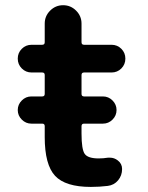

<svg xmlns="http://www.w3.org/2000/svg" viewBox="-20 -735 573 744"><path d="M101.6 -255.9Q80.1 -255.9 64.5 -271.5Q48.8 -287.1 48.8 -308.6Q48.8 -330.1 64.5 -345.7Q80.1 -361.3 101.6 -361.3H143.6Q153.3 -361.3 153.3 -371.1V-444.3Q153.3 -454.1 143.6 -454.1H102.5Q80.1 -454.1 64.5 -469.7Q48.8 -485.4 48.8 -507.8Q48.8 -530.3 64.5 -545.9Q80.1 -561.5 102.5 -561.5H143.6Q153.3 -561.5 153.3 -571.3V-643.6Q153.3 -672.9 174.3 -693.8Q195.3 -714.8 224.6 -714.8Q253.9 -714.8 274.9 -693.8Q295.9 -672.9 295.9 -643.6V-571.3Q295.9 -561.5 305.7 -561.5H412.1Q434.6 -561.5 450.2 -545.9Q465.8 -530.3 465.8 -507.8Q465.8 -485.4 450.2 -469.7Q434.6 -454.1 412.1 -454.1H305.7Q295.9 -454.1 295.9 -444.3V-371.1Q295.9 -361.3 305.7 -361.3H378.9Q400.4 -361.3 416 -345.7Q431.6 -330.1 431.6 -308.6Q431.6 -287.1 416 -271.5Q400.4 -255.9 378.9 -255.9H305.7Q295.9 -255.9 295.9 -246.1V-217.8Q295.9 -155.3 308.6 -138.2Q321.3 -121.1 362.3 -121.1Q379.9 -121.1 398.4 -124Q402.3 -124 406.2 -124Q422.9 -124 436.5 -113.3Q453.1 -100.6 453.1 -80.1Q453.1 -54.7 437.5 -36.1Q421.9 -17.6 397.5 -14.6Q365.2 -10.7 332 -10.7Q233.4 -10.7 193.4 -53.7Q153.3 -96.7 153.3 -204.1V-246.1Q153.3 -255.9 143.6 -255.9Z"/></svg>

Font: Gen Jyuu GothicX Bold
Style: Bold
Weight: 700
Designer: Ryoko NISHIZUKA (kana &amp; ideographs); Paul D. Hunt (Latin, Greek &amp; Cyrillic); Wenlong ZHANG (bopomofo); Sandoll C
Version: Version 1.058.20140828